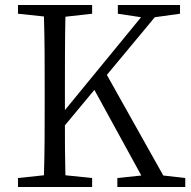

<svg xmlns="http://www.w3.org/2000/svg" viewBox="-20 -749 763 769"><path d="M634 -46 408 -449 600 -680 701 -694V-729H452V-694L545 -680L240 -308V-392C240 -491 240 -588 242 -682L349 -694V-729H52V-694L156 -683C159 -587 159 -489 159 -392V-337C159 -239 159 -142 156 -47L52 -36V0H349V-36L242 -47C240 -120 240 -189 240 -247L358 -389L546 -46L450 -36V0H722V-36Z"/></svg>

Font: Noto Serif CJK JP
Style: Regular
Weight: 400
Designer: Ryoko NISHIZUKA 西塚涼子 (kana & ideographs); Frank Grießhammer (Latin, Greek & Cyrillic); Wenlong ZHANG 张文龙 (bopomofo); San
Foundry: Adobe Systems Incorporated
Version: Version 1.000;PS 1;hotconv 16.6.53;makeotf.lib2.5.65590